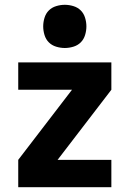

<svg xmlns="http://www.w3.org/2000/svg" viewBox="-20 -780 540 800"><path d="M56 0V-114L280 -406H56V-520H444V-406L220 -114H444V0ZM250 -580Q232 -580 214 -585.5Q196 -591 183.5 -603.5Q171 -616 165.5 -634Q160 -652 160 -670Q160 -688 165.5 -706Q171 -724 183.5 -736.5Q196 -749 214 -754.5Q232 -760 250 -760Q268 -760 286 -754.5Q304 -749 316.5 -736.5Q329 -724 334.5 -706Q340 -688 340 -670Q340 -652 334.5 -634Q329 -616 316.5 -603.5Q304 -591 286 -585.5Q268 -580 250 -580Z"/></svg>

Font: Iosevka SS18 Heavy
Style: Regular
Weight: 900
Monospace: yes
Designer: Belleve Invis
Foundry: Belleve Invis
Version: Version 25.1.1; ttfautohint (v1.8.4)